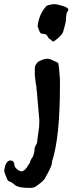

<svg xmlns="http://www.w3.org/2000/svg" viewBox="-115 -668 370 932"><path d="M217 -621Q217 -620 213 -612Q207 -606 206 -585Q205 -564 203.5 -559.5Q202 -555 199.5 -543Q197 -531 193 -520Q191 -502 161 -478Q148 -467 144 -467Q135 -467 135 -474Q122 -478 117 -490Q110 -500 108 -501L83 -506Q76 -513 68 -539Q68 -556 77 -583Q86 -610 104 -631Q107 -640 123.5 -644Q140 -648 150 -648Q160 -648 188.5 -639.5Q217 -631 217 -621ZM62 -249Q60 -251 58.5 -264.5Q57 -278 56 -285.5Q55 -293 54 -304V-337Q54 -353 71 -369Q99 -383 113.5 -383Q128 -383 150 -371L167 -363Q172 -350 176 -282V-252Q176 -2 138 115L136 130Q128 155 107 190L103 198Q98 209 66 232Q51 246 25 244Q-24 244 -41 231Q-45 228 -50 224Q-57 217 -75 210Q-79 206 -83 195Q-87 184 -89 180Q-91 176 -95 160L-89 134Q-80 111 -64.5 111Q-49 111 -46 126Q-46 135 -42 143Q-27 162 -11 164Q8 162 24 130Q31 123 31 118.5Q31 114 38 102Q49 91 53 59Q53 58 52 56Q52 53 59 36Q66 29 66 13L75 -53L76 -84L65 -210Q65 -221 62 -236Z"/></svg>

Font: Caveat Brush
Style: Regular
Weight: 400
Designer: Pablo Impallari
Foundry: Creative Lab NY
Version: Version 1.096; ttfautohint (v1.3)